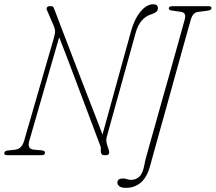

<svg xmlns="http://www.w3.org/2000/svg" viewBox="-25 -729 1014 902"><path d="M112.5 -67Q101.5 -29 133.5 -26L172 -22.5Q187 -21 186 -10.5Q186 0 171 0H9Q-6 0 -5 -9.5Q-4 -20.5 12 -22L44 -25.5Q62.5 -27.5 72.8 -38.5Q83 -49.5 88 -66.5L229 -554Q235 -574.5 233.5 -586Q232 -597.5 227.5 -607.5L195.5 -681.5Q192 -689 196 -694.5Q200 -700 207.5 -700H216Q224 -700 227.5 -692.2Q231 -684.5 237 -668Q243 -651.5 259.8 -607.8Q276.5 -564 299.5 -504.5Q322.5 -445 347.2 -380.2Q372 -315.5 395 -256.5Q418 -197.5 434.5 -154.8Q451 -112 456.5 -97L590.5 -582Q606.5 -640 635.2 -674.5Q664 -709 695 -709Q717 -709 717 -690Q717 -671.5 686 -662Q631.5 -644.5 612.5 -575.5L476.5 -86Q471.5 -69 478.5 -47.5L486 -24.5Q493.5 0 472.5 0H465Q447 0 448.5 -23.5Q449.5 -36 447.5 -41Q445.5 -46 443 -52.5Q431.5 -83 413.5 -131Q395.5 -179 373.8 -236.5Q352 -294 330 -352.8Q308 -411.5 288 -464Q268 -516.5 253 -554ZM872 -638.5Q869.5 -630.5 858.5 -591.2Q847.5 -552 831 -492.8Q814.5 -433.5 795.2 -364Q776 -294.5 756.8 -225.2Q737.5 -156 721 -97.2Q704.5 -38.5 694 0Q683.5 38.5 681.5 45.5Q666 104 636.5 128.8Q607 153.5 567 153.5Q545 153.5 535.8 146Q526.5 138.5 526.5 129Q526.5 109.5 552 109.5Q563.5 109.5 572.2 112.8Q581 116 591.5 116Q613 116 629.5 101Q646 86 653.5 45Q656.5 27.5 660 14.8Q663.5 2 666.5 -8.5Q669 -18.5 679.5 -55.2Q690 -92 705.2 -146.5Q720.5 -201 738.2 -263.8Q756 -326.5 773.5 -388.8Q791 -451 805.8 -504.2Q820.5 -557.5 830.2 -592.2Q840 -627 842 -634Q847.5 -654.5 842.8 -663Q838 -671.5 824 -673.5L782 -679.5Q767.5 -681.5 768 -690.5Q768.5 -700 787.5 -700H955Q968.5 -700 968.5 -691Q967.5 -681 951.5 -679L905 -673Q881.5 -670 872 -638.5Z"/></svg>

Font: Fraunces144ptSuperSoftThinItalic
Style: Italic
Weight: 100
Italic angle: -16°
Version: Version 1.000;[0bf87f6ff]